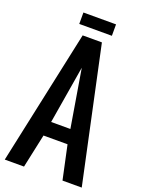

<svg xmlns="http://www.w3.org/2000/svg" viewBox="-183 -1090 872 1172"><g transform="rotate(20 253.5 -504.0)"><path d="M147.5 -1007.8H359.4V-933.6H147.5ZM175.3 -218.8 128.4 0H3.4L190.9 -875H315.9L503.4 0H378.4L331.5 -218.8ZM315.9 -312.5 253.4 -687.5 190.9 -312.5Z"/></g></svg>

Font: OswaldRegular
Style: Regular
Weight: 400
Designer: vernon adams
Foundry: vernon adams
Version: Version 1.000